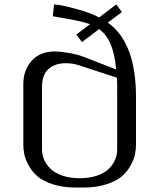

<svg xmlns="http://www.w3.org/2000/svg" viewBox="-20 -822 707 852"><path d="M500 -424.8Q500 -460.4 499 -477.1L331.1 -532.2Q302.2 -541.5 272.9 -541.5Q224.6 -541.5 195.6 -516.4Q166.5 -491.2 166.5 -436.5V-158.2Q166.5 -134.8 176 -113Q185.5 -91.3 204.8 -72.5Q224.1 -53.7 257.3 -42.5Q290.5 -31.2 333.5 -31.2Q377 -31.2 410.2 -42.5Q443.4 -53.7 462.4 -72.5Q481.4 -91.3 490.7 -113Q500 -134.8 500 -158.2ZM343.8 -635.3 318.8 -668.9 379.4 -714.4Q352.1 -724.6 311.5 -732.4L214.4 -750L219.7 -802.2Q251 -800.8 317.6 -782.5Q384.3 -764.2 419.9 -744.6L495.6 -802.2L521 -768.6L458.5 -721.7Q583.5 -633.3 583.5 -390.6V-181.2Q583.5 -158.7 578.9 -136.2Q574.2 -113.8 558.8 -86.2Q543.5 -58.6 519 -38.1Q494.6 -17.6 450.7 -3.7Q406.7 10.3 349.1 10.3H317.9Q260.3 10.3 216.3 -3.7Q172.4 -17.6 147.9 -38.1Q123.5 -58.6 108.2 -86.2Q92.8 -113.8 88.1 -136.2Q83.5 -158.7 83.5 -181.2V-448.7Q83.5 -510.7 120.6 -552.2Q157.7 -593.8 224.1 -593.8Q243.7 -593.8 282.2 -587.6Q320.8 -581.5 351.1 -569.8L495.6 -513.7Q489.3 -582.5 470.9 -626Q452.6 -669.4 419.9 -692.9Z"/></svg>

Font: Resagnicto
Style: Regular
Weight: 500
Version: Version 0.9991